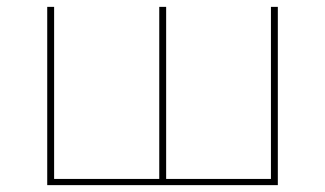

<svg xmlns="http://www.w3.org/2000/svg" viewBox="-20 -537 943 557"><path d="M117 0V-517H137V-10L129 -18H448L442 -10V-517H462V-10L454 -18H774L766 -10V-517H786V0Z"/></svg>

Font: Montserrat Alternates Thin
Style: Regular
Weight: 100
Designer: Julieta Ulanovsky
Foundry: Julieta Ulanovsky
Version: Version 9.000